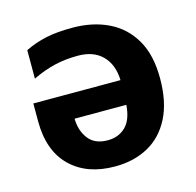

<svg xmlns="http://www.w3.org/2000/svg" viewBox="-88 -647 766 749"><g transform="rotate(-15 295.5 -273.0)"><path d="M266 -556Q348 -556 411 -525.5Q474 -495 510 -433.5Q546 -372 546 -277Q546 -182 513.5 -118Q481 -54 423 -22Q365 10 288 10Q175 10 109 -54.5Q43 -119 43 -238V-310H395Q393 -373 357.5 -409Q322 -445 259 -445Q207 -445 163.5 -434.5Q120 -424 74 -402V-517Q115 -537 159 -546.5Q203 -556 266 -556ZM392 -211H183Q184 -162 209.5 -129Q235 -96 287 -96Q331 -96 359.5 -124Q388 -152 392 -211Z"/></g></svg>

Font: Noto IKEA Latin
Style: Bold
Weight: 700
Designer: Monotype Design Team
Foundry: Monotype Imaging Inc.
Version: Version 1.0